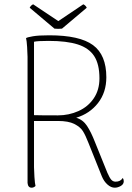

<svg xmlns="http://www.w3.org/2000/svg" viewBox="-20 -864 612 892"><path d="M555 -22Q555 -8 541 0Q527 8 513 8Q496 8 479.5 -6.5Q463 -21 453 -45L391 -200Q377 -236 365 -255Q353 -274 325.5 -288Q298 -302 249 -302H138V-87Q138 -72 140 -41.5Q142 -11 145 0Q137 8 127 8Q110 8 108 -14V-600Q108 -615 106 -645.5Q104 -676 101 -687Q107 -691 133 -695.5Q159 -700 209 -700Q350 -700 412 -654.5Q474 -609 474 -505Q474 -435 435.5 -385.5Q397 -336 334 -317Q365 -308 384 -279.5Q403 -251 422 -202L479 -61Q489 -38 497 -29Q505 -20 517 -20Q540 -20 550 -37Q555 -31 555 -22ZM249 -328Q300 -328 344.5 -348Q389 -368 415.5 -407Q442 -446 442 -500Q442 -566 417.5 -603.5Q393 -641 341.5 -657.5Q290 -674 206 -674Q154 -674 138 -670V-329Q166 -328 249 -328ZM250 -730Q239 -730 233 -731L118 -828Q123 -839 134 -844L251 -766L367 -844Q378 -839 383 -828L268 -731Q262 -730 250 -730Z"/></svg>

Font: Arima Madurai Thin
Style: Regular
Weight: 250
Designer: Joana Correia and Natanael Gama
Foundry: NDISCOVER
Version: Version 1.020; ttfautohint (v1.5) -l 7 -r 28 -G 50 -x 13 -D 